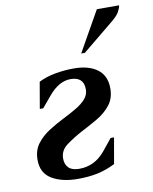

<svg xmlns="http://www.w3.org/2000/svg" viewBox="-81 -760 662 831"><g transform="rotate(-10 250.0 -344.5)"><path d="M194 10Q125 10 80.5 -16.5Q36 -43 36 -101Q36 -143 57.5 -171.5Q79 -200 112 -221Q145 -242 179 -259Q209 -274 235.5 -289.5Q262 -305 278.5 -323.5Q295 -342 295 -366Q295 -421 237 -421Q186 -421 140 -366L99 -317H84L104 -433Q138 -450 178.5 -457Q219 -464 259 -464Q324 -464 362 -436Q400 -408 400 -352Q400 -308 376.5 -278.5Q353 -249 317.5 -228.5Q282 -208 247 -190Q206 -168 176 -145.5Q146 -123 146 -88Q146 -62 161 -47Q176 -32 208 -32Q275 -32 321 -87L364 -140H379L359 -26Q319 -6 280.5 2Q242 10 194 10ZM302 -522 402 -699H500Q497 -684 488.5 -669.5Q480 -655 457 -636L318 -522Z"/></g></svg>

Font: Spectral SemiBold
Style: Italic
Weight: 600
Italic angle: -10°
Designer: Jean-Baptiste Levee
Foundry: Production Type
Version: Version 2.001